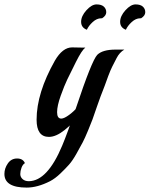

<svg xmlns="http://www.w3.org/2000/svg" viewBox="-141 -615 679 871"><path d="M322 -532H318Q298 -532 279.5 -515Q261 -498 253 -480Q227 -490 227 -516Q227 -542 251 -568.5Q275 -595 297 -595Q319 -595 330 -585Q341 -575 341 -559.5Q341 -544 322 -532ZM186 -400 236 -399H246Q230 -387 203.5 -334Q177 -281 164 -254Q151 -227 134.5 -181Q118 -135 118 -106Q118 -77 137 -77Q150 -77 173.5 -94.5Q197 -112 212 -131.5Q227 -151 245.5 -181Q264 -211 277.5 -233Q291 -255 293 -255Q299 -255 299 -236.5Q299 -218 289 -201Q252 -139 221.5 -97.5Q191 -56 152 -25Q113 6 81 6Q25 6 25 -72Q25 -193 108 -340Q143 -400 186 -400ZM383 -390H423Q401 -377 388 -351.5Q375 -326 368 -312.5Q361 -299 350 -270L334 -226Q314 -176 299 -132Q284 -88 278.5 -73Q273 -58 258.5 -23Q244 12 234 31Q224 50 206 82Q188 114 172 132Q156 150 132.5 172.5Q109 195 86 207Q29 236 -20 236Q-121 236 -121 174Q-121 149 -105.5 126.5Q-90 104 -63.5 104Q-37 104 -28 125Q-38 131 -43.5 146Q-49 161 -49 174.5Q-49 188 -38.5 197.5Q-28 207 -10 207Q74 206 141 46Q165 -11 204 -126Q275 -339 300 -366Q324 -390 383 -390ZM499 -532H495Q475 -532 456.5 -515Q438 -498 430 -480Q404 -490 404 -516Q404 -542 428 -568.5Q452 -595 474 -595Q496 -595 507 -585Q518 -575 518 -559.5Q518 -544 499 -532Z"/></svg>

Font: Playball
Style: Regular
Weight: 400
Designer: Robert E. Leuschke
Foundry: Robert E. Leuschke
Version: Version 1.001